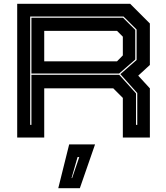

<svg xmlns="http://www.w3.org/2000/svg" viewBox="-20 -720 870 1005"><path d="M70 0V-700H661.5L764.5 -597V-380L703.5 -324L764.5 -257.5V0H623V-207.5L573 -257.5H211.5V0ZM138 -66.5H144.5V-328.5H604L692 -231V-66.5H698.5V-233L610 -332L695 -406V-565.5L626.5 -633.5H138ZM144.5 -335V-627H624L688 -563.5V-408.5L603.5 -335ZM211.5 -399H592.5L623 -430V-528L592.5 -558.5H211.5ZM285 265 342 36H477.5L398 265ZM354.5 212H357.5L395 102H386Z"/></svg>

Font: Tourney Expanded ExtraBold
Style: Regular
Weight: 800
Width: 7
Designer: Tyler Finck
Foundry: Etcetera Type Co
Version: Version 1.010; ttfautohint (v1.8.3)